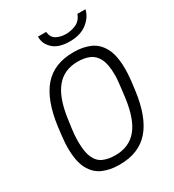

<svg xmlns="http://www.w3.org/2000/svg" viewBox="-209 -997 1019 1125"><g transform="rotate(-30 300.0 -434.5)"><path d="M261 10Q202 10 154 -11Q106 -32 78.5 -83.5Q51 -135 51 -227Q51 -242 52 -259.5Q53 -277 56 -302Q59 -327 63 -363Q86 -534 157.5 -615Q229 -696 357 -696H364Q424 -696 471.5 -675Q519 -654 546.5 -602.5Q574 -551 574 -459Q574 -444 573 -426.5Q572 -409 569.5 -384Q567 -359 562 -323Q540 -153 468.5 -71.5Q397 10 269 10ZM272 -50Q365 -50 418 -113Q471 -176 489 -309Q494 -345 496.5 -369.5Q499 -394 501 -410Q503 -426 503.5 -438Q504 -450 504 -460Q504 -530 485.5 -568Q467 -606 433.5 -621Q400 -636 353 -636Q262 -636 209 -573Q156 -510 137 -378Q132 -341 128.5 -317Q125 -293 124 -276.5Q123 -260 122.5 -248.5Q122 -237 122 -227Q122 -158 139.5 -119Q157 -80 191 -65Q225 -50 272 -50ZM374 -761Q299 -761 261.5 -796.5Q224 -832 226 -879H281Q285 -840 312.5 -825Q340 -810 376 -810Q414 -810 446 -825Q478 -840 493 -879H547Q537 -832 492.5 -796.5Q448 -761 374 -761Z"/></g></svg>

Font: Chivo Mono Medium ExtraLight
Style: Italic
Weight: 250
Italic angle: -8.05°
Monospace: yes
Version: Version 1.008